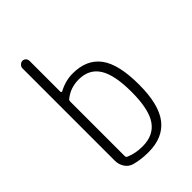

<svg xmlns="http://www.w3.org/2000/svg" viewBox="-224 -844 948 948"><g transform="rotate(-45 250.0 -370.0)"><path d="M140.6 -441.4V-59.6Q140.6 -50.8 149.4 -47.9Q187.5 -31.2 237.3 -31.2Q314.5 -31.2 351.6 -85.4Q388.7 -139.6 388.7 -259.8Q388.7 -378.9 354 -433.6Q319.3 -488.3 247.1 -488.3Q190.4 -488.3 148.4 -455.1Q140.6 -450.2 140.6 -441.4ZM142.6 -2Q118.2 -8.8 104 -30.3Q89.8 -51.8 89.8 -79.1V-723.6Q89.8 -733.4 98.1 -741.7Q106.4 -750 116.2 -750Q126 -750 133.3 -742.7Q140.6 -735.4 140.6 -723.6V-508.8Q140.6 -505.9 144 -504.4Q147.5 -502.9 149.4 -504.9Q197.3 -530.3 247.1 -530.3Q344.7 -530.3 392.6 -465.8Q440.4 -401.4 440.4 -259.8Q440.4 -120.1 389.6 -55.2Q338.9 9.8 237.3 9.8Q185.5 9.8 142.6 -2Z"/></g></svg>

Font: Rounded Mgen+ 1mn light
Style: Regular
Weight: 200
Designer: [Source Han Sans]
Ryoko NISHIZUKA  (kana & ideographs); Paul D. Hunt (Latin, Greek & Cyrillic); Wenlong ZHANG  (bopomofo
Version: Version 1.059.20150602